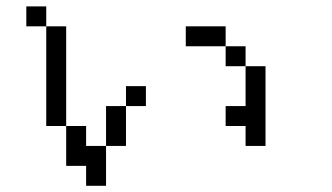

<svg xmlns="http://www.w3.org/2000/svg" viewBox="-20 -645 1040 602"><path d="M437.5 -312.5V-375H375V-312.5H312.5Q312.5 -312.5 312.5 -187.5H250V-250H187.5Q187.5 -250 187.5 -125H250V-62.5H312.5Q312.5 -62.5 312.5 -187.5H375Q375 -187.5 375 -312.5ZM187.5 -250V-562.5H125V-250ZM750 -250V-187.5H812.5Q812.5 -187.5 812.5 -437.5H750Q750 -437.5 750 -312.5H687.5V-250ZM750 -437.5V-500H687.5V-437.5ZM687.5 -500V-562.5H562.5V-500ZM125 -562.5V-625H62.5V-562.5Z"/></svg>

Font: Unifont
Style: Regular
Weight: 500
Version: Version 13.0.05